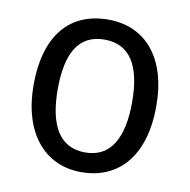

<svg xmlns="http://www.w3.org/2000/svg" viewBox="-67 -612 681 689"><g transform="rotate(10 273.0 -268.0)"><path d="M497 -269C497 -448 408 -546 274 -546C131 -546 50 -446 50 -269C50 -95 138 10 272 10C414 10 497 -95 497 -269ZM138 -269C138 -400 179 -473 273 -473C367 -473 409 -400 409 -269C409 -138 367 -62 274 -62C180 -62 138 -138 138 -269Z"/></g></svg>

Font: Noto Sans Lao Looped SemiCondensed
Style: Regular
Weight: 400
Width: 4
Designer: Mark Frömberg, Ben Mitchell
Foundry: The Fontpad Ltd
Version: Version 1.002